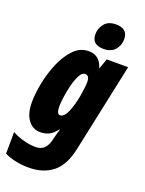

<svg xmlns="http://www.w3.org/2000/svg" viewBox="-212 -861 893 1186"><g transform="rotate(20 235.0 -268.0)"><path d="M203 -130Q181 -130 181 -183Q181 -201 186 -240Q191 -279 201.5 -321Q212 -363 227.5 -393Q243 -423 263 -423Q292 -423 292 -381Q292 -347 281.5 -287Q271 -227 251 -178.5Q231 -130 203 -130ZM132 240Q226 240 288 191.5Q350 143 374 30L498 -553H357L334 -487H332Q309 -563 237 -563Q180 -563 138 -519Q96 -475 68 -408.5Q40 -342 26.5 -271.5Q13 -201 13 -147Q13 -73 43.5 -31.5Q74 10 123 10Q155 10 180.5 -2Q206 -14 231 -47H234Q223 -12 216 17L212 34Q204 66 184 86Q164 106 127 106Q89 106 43.5 93Q-2 80 -27 64L-28 206Q0 221 41.5 230.5Q83 240 132 240ZM315 -607Q365 -607 390.5 -636.5Q416 -666 416 -706Q416 -776 338 -776Q288 -776 263 -745.5Q238 -715 238 -676Q238 -607 315 -607Z"/></g></svg>

Font: Noto Sans Display Condensed Black
Style: Italic
Weight: 900
Width: 3
Italic angle: -192°
Designer: Monotype Design Team
Foundry: Monotype Imaging Inc.
Version: Version 1.900